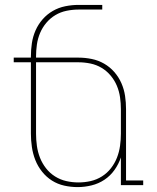

<svg xmlns="http://www.w3.org/2000/svg" viewBox="-20 -755 640 783"><path d="M297 8Q269 8 242 2Q215 -4 192 -18.5Q169 -33 151.5 -55Q134 -77 124 -102.5Q114 -128 110 -155.5Q106 -183 106 -210V-501H36V-520H106V-525Q106 -552 110 -579Q114 -606 125 -631Q136 -656 154 -676.5Q172 -697 195.5 -710.5Q219 -724 246 -729.5Q273 -735 300 -735H397V-716H300Q276 -716 251.5 -711Q227 -706 206 -693.5Q185 -681 169 -662Q153 -643 143.5 -620.5Q134 -598 130.5 -573.5Q127 -549 127 -525V-520H300Q327 -520 354 -514.5Q381 -509 404.5 -495.5Q428 -482 446 -461.5Q464 -441 475 -416Q486 -391 490 -364Q494 -337 494 -310V-19H564V0H473V-113Q464 -86 447 -62Q430 -38 406 -22Q382 -6 353.5 1Q325 8 297 8ZM300 -11Q325 -11 349.5 -16.5Q374 -22 395.5 -35.5Q417 -49 432.5 -69Q448 -89 457 -112Q466 -135 469.5 -160Q473 -185 473 -210V-310Q473 -334 469.5 -358.5Q466 -383 456.5 -405.5Q447 -428 431 -447Q415 -466 394 -478.5Q373 -491 348.5 -496Q324 -501 300 -501H127V-210Q127 -185 130.5 -160Q134 -135 143 -112Q152 -89 167.5 -69Q183 -49 204.5 -35.5Q226 -22 250.5 -16.5Q275 -11 300 -11Z"/></svg>

Font: Iosevka HT Thin Extended
Style: Regular
Weight: 100
Width: 7
Monospace: yes
Designer: Belleve Invis
Foundry: Belleve Invis
Version: Version 32.3.0; ttfautohint (v1.8.4)